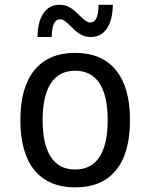

<svg xmlns="http://www.w3.org/2000/svg" viewBox="-20 -786 642 820"><path d="M210.4 -685.5Q219.2 -703.6 237.8 -703.6Q245.1 -703.6 252.4 -699.2Q261.2 -693.8 271 -684.6L298.8 -657.7Q317.9 -641.1 333.3 -634.5Q348.6 -627.9 367.7 -627.9Q411.6 -627.9 436.3 -663.8Q460.9 -699.7 461.9 -765.6H400.9Q400.4 -726.6 391.6 -708Q382.8 -689.9 364.3 -689.9Q360.4 -689.9 357.4 -690.9Q354.5 -691.9 349.6 -694.8Q341.8 -699.7 331.1 -709L303.2 -735.8Q284.2 -752.4 268.8 -759Q253.4 -765.6 234.4 -765.6Q190.4 -765.6 165.8 -729.7Q141.1 -693.8 140.1 -627.9H200.7Q201.7 -667.5 210.4 -685.5ZM475.1 -59.1Q535.2 -131.3 535.2 -273.9Q535.2 -412.6 475.1 -486.3Q415.5 -560.1 300.8 -560.1Q187 -560.1 127 -486.3Q66.9 -412.6 66.9 -273.4Q66.9 -133.3 127 -59.1Q188 14.2 300.8 14.2Q416 14.2 475.1 -59.1ZM162.1 -272.9Q162.1 -377 197.3 -430.4Q232.4 -483.9 300.8 -483.9Q369.6 -483.9 404.8 -430.4Q439.9 -377 439.9 -272.9Q439.9 -168.9 404.8 -115.5Q369.6 -62 300.8 -62Q232.4 -62 197.3 -115.5Q162.1 -168.9 162.1 -272.9Z"/></svg>

Font: Hack Dev
Style: Regular
Weight: 400
Designer: Christopher Simpkins
Foundry: Christopher Simpkins
Version: Version 2.0315